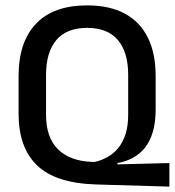

<svg xmlns="http://www.w3.org/2000/svg" viewBox="-20 -672 649 713"><path d="M609 -66.5V21L337 13Q186.5 8.5 117.8 -57.8Q49 -124 49 -249.5V-390Q49 -516 113.8 -584Q178.5 -652 303.5 -652Q387 -652 443.5 -621.5Q500 -591 529 -532.5Q558 -474 558 -390V-265.5Q558 -218 547.8 -183Q537.5 -148 518.8 -124.2Q500 -100.5 474 -86.2Q448 -72 416 -66.5V-61.5ZM319 -71 331 -70.5Q356.5 -76 379.2 -88.8Q402 -101.5 419.2 -122.5Q436.5 -143.5 446.2 -174Q456 -204.5 456 -245.5V-394Q456 -478 417.8 -523.2Q379.5 -568.5 303.5 -568.5Q227.5 -568.5 189.2 -523.2Q151 -478 151 -394V-245.5Q151 -162 194.8 -118.2Q238.5 -74.5 319 -71Z"/></svg>

Font: Anek Malayalam Medium Medium
Style: Regular
Weight: 500
Version: Version 1.003